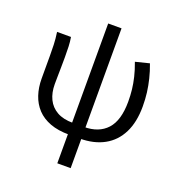

<svg xmlns="http://www.w3.org/2000/svg" viewBox="-156 -826 1080 1156"><g transform="rotate(20 384.5 -248.0)"><path d="M346.3 13.4Q276.2 13.4 225.2 -5.6Q174.2 -24.7 141.3 -59.7Q108.5 -94.7 92.4 -142.5Q76.2 -190.4 76.2 -248.6V-394.4Q76.2 -427.2 75 -463.9Q73.7 -500.7 67.5 -543.4H156.6Q161.7 -515 162.8 -483.6Q163.9 -452.1 163.9 -416Q163.9 -386.7 163.4 -353.3Q162.9 -319.8 162.4 -290.3Q161.9 -260.9 161.9 -243.1Q161.9 -188.8 181.7 -147.7Q201.6 -106.7 241.9 -83.8Q282.2 -61 344 -61ZM413.9 13.4 415.1 -61Q510.2 -61 562 -117.8Q613.8 -174.7 613.8 -294.9Q613.8 -335.6 609.7 -372.1Q605.6 -408.6 596.2 -448Q586.9 -487.4 569.2 -534.6L657.7 -556.8Q674.7 -511.5 684.9 -469.5Q695.2 -427.6 700.5 -385.9Q705.8 -344.2 705.8 -297.2Q705.8 -197.3 671.1 -127.9Q636.4 -58.5 571.1 -22.6Q505.9 13.4 413.9 13.4ZM339.4 199.6V-696.2H424.9V199.6Z"/></g></svg>

Font: Shanggu Sans SC VF
Style: Regular
Weight: 250
Designer: GuiWonder
Version: Version 1.021